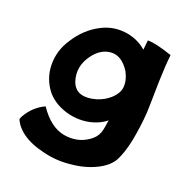

<svg xmlns="http://www.w3.org/2000/svg" viewBox="-106 -519 717 750"><g transform="rotate(20 252.5 -144.0)"><path d="M485 -400Q487 -400 487 -398Q482 -355 480 -286Q478 -164 477 -155Q473 -97 461 -35Q449 21 432 53Q414 86 368 108Q323 130 264 135Q209 141 155 128Q97 115 61 89Q43 76 30 59L23 48L18 38Q18 34 24 23Q50 -22 96 -44Q97 -44 98 -43Q144 25 202 36Q259 46 303 16Q328 0 337 -25Q340 -33 343 -51Q343 -52 344.5 -61.5Q346 -71 347 -77Q330 -63 307 -54Q256 -34 197 -46Q137 -60 102 -99Q64 -146 63 -205Q62 -264 96 -315Q134 -375 191 -404Q244 -432 305 -420Q348 -411 380 -383L384 -422Q384 -423 385 -423Q418 -423 485 -400ZM357 -215Q361 -246 343 -280Q310 -332 266.5 -329.5Q223 -327 192 -284Q154 -232 173 -174Q185 -142 213 -135Q238 -128 273 -138Q304 -147 328 -168Q352 -189 357 -215Z"/></g></svg>

Font: Tovari Sans
Style: Bold
Weight: 700
Designer: Verneri Kontto, Denis Ignatov
Foundry: Verneri Kontto
Version: Version 1.10 May 7, 2019